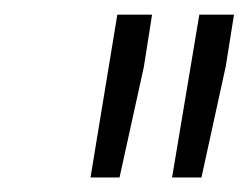

<svg xmlns="http://www.w3.org/2000/svg" viewBox="-20 -770 339 262"><path d="M176.3 -678.7 143.1 -527.8H103.5L140.1 -750H187.5ZM288.1 -679.7 254.9 -527.8H214.8L252 -750H299.3Z"/></svg>

Font: TypoPRO Roboto
Style: Italic
Weight: 300
Italic angle: -12°
Designer: Google
Version: Version 2.136; 2016